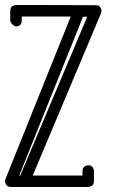

<svg xmlns="http://www.w3.org/2000/svg" viewBox="-20 -749 476 768"><path d="M44 -729Q275 -729 363 -728Q381 -728 385 -711Q386 -707 386 -705Q386 -700 384 -696L111 -47H310V-65Q310 -82 326 -87Q330 -88 333 -88Q350 -88 355 -71Q356 -68 356 -65V-24Q356 -7 339 -2Q336 -1 333 -1H23Q6 -1 1 -18Q0 -21 0 -24Q0 -29 2 -33L263 -683H67V-666Q67 -648 50 -644Q47 -643 44 -643Q25 -649 21 -666V-706Q21 -723 37 -728Q41 -728 44 -729ZM312 -682 57 -47H61L329 -682Z"/></svg>

Font: Santa Chrismast Display
Style: Regular
Weight: 400
Designer: MUHAMMAD YONI
Version: Version 001.000